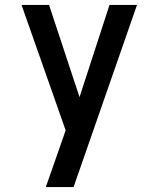

<svg xmlns="http://www.w3.org/2000/svg" viewBox="-20 -540 640 775"><path d="M165 215Q179 175 193 135Q207 95 221 55L245 -14L67 -520H178L301 -148L422 -520H533L277 215Z"/></svg>

Font: Iosevka Custom SmBdEx
Style: Regular
Weight: 600
Width: 7
Monospace: yes
Designer: Belleve Invis
Foundry: Belleve Invis
Version: Version 11.2.4; ttfautohint (v1.8.4)